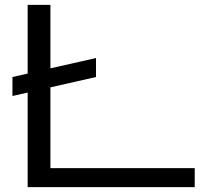

<svg xmlns="http://www.w3.org/2000/svg" viewBox="-20 -770 852 790"><path d="M93.8 -389.2 31.2 -375V-453.1L93.8 -467.3V-750H187.5V-488.8L375 -531.2V-453.1L187.5 -410.6V-78.1H781.2V0H93.8Z"/></svg>

Font: Michroma+
Style: Regular
Weight: 400
Designer: beogot
Foundry: beogot
Version: Version